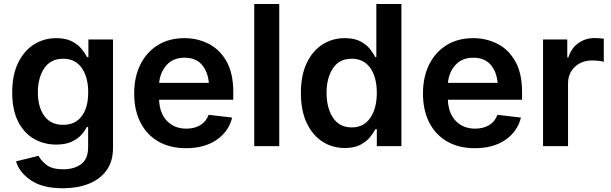

<svg xmlns="http://www.w3.org/2000/svg" viewBox="-20 -748 3130 983"><path d="M302.2 215.8Q198.2 215.8 138.7 175.5Q79.1 135.3 62 78.1L177.2 49.8Q189.5 73.7 218 96.2Q246.6 118.7 304.7 118.7Q359.4 118.7 395.3 92.3Q431.2 65.9 431.2 5.4V-97.7H424.3Q414.6 -77.6 395.8 -56.9Q377 -36.1 345.7 -22Q314.5 -7.8 267.6 -7.8Q204.6 -7.8 153.6 -37.4Q102.5 -66.9 72.5 -126.2Q42.5 -185.5 42.5 -274.4Q42.5 -364.3 72.8 -426.3Q103 -488.3 154.1 -520.5Q205.1 -552.7 268.1 -552.7Q316.4 -552.7 347.7 -536.6Q378.9 -520.5 397.5 -497.8Q416 -475.1 425.8 -455.6H432.6V-545.9H558.6V8.8Q558.6 78.6 525.1 124.5Q491.7 170.4 433.8 193.1Q376 215.8 302.2 215.8ZM303.2 -108.9Q365.2 -108.9 398.4 -153.1Q431.6 -197.3 431.6 -275.4Q431.6 -352.5 398.7 -399.9Q365.7 -447.3 303.2 -447.3Q239.3 -447.3 206.5 -398.4Q173.8 -349.6 173.8 -275.4Q173.8 -200.2 206.8 -154.5Q239.7 -108.9 303.2 -108.9Z M932.6 10.7Q850.1 10.7 790.5 -23.7Q731 -58.1 699 -121.1Q667 -184.1 667 -269.5Q667 -354 698.7 -417.7Q730.5 -481.4 788.1 -517.1Q845.7 -552.7 924.3 -552.7Q991.2 -552.7 1048.3 -523.7Q1105.5 -494.6 1139.9 -433.6Q1174.3 -372.6 1174.3 -277.3V-237.3H794.4Q797.4 -167 835.4 -128.2Q873.5 -89.4 934.1 -89.4Q975.6 -89.4 1005.4 -107.2Q1035.2 -125 1048.3 -160.2L1168.5 -146Q1151.4 -75.2 1089.4 -32.2Q1027.3 10.7 932.6 10.7ZM794.9 -323.7H1049.3Q1043.9 -382.3 1012.7 -417.5Q981.4 -452.6 924.8 -452.6Q867.2 -452.6 833.5 -415.5Q799.8 -378.4 794.9 -323.7Z M1409.7 -727.5V0H1281.7V-727.5Z M1745.6 9.8Q1681.2 9.8 1630.4 -23.2Q1579.6 -56.2 1550 -119.1Q1520.5 -182.1 1520.5 -272Q1520.5 -362.8 1550.5 -425.5Q1580.6 -488.3 1631.3 -520.5Q1682.1 -552.7 1745.1 -552.7Q1793.5 -552.7 1824.5 -536.6Q1855.5 -520.5 1873.5 -497.8Q1891.6 -475.1 1901.4 -455.6H1906.7V-727.5H2035.2V0H1909.2V-86.4H1901.4Q1891.6 -66.4 1872.8 -43.9Q1854 -21.5 1823.2 -5.9Q1792.5 9.8 1745.6 9.8ZM1780.8 -95.7Q1842.3 -95.7 1875.7 -144.5Q1909.2 -193.4 1909.2 -272.5Q1909.2 -352.1 1876 -399.7Q1842.8 -447.3 1780.8 -447.3Q1716.8 -447.3 1684.3 -397.9Q1651.9 -348.6 1651.9 -272.5Q1651.9 -195.8 1684.6 -145.8Q1717.3 -95.7 1780.8 -95.7Z M2411.1 10.7Q2328.6 10.7 2269 -23.7Q2209.5 -58.1 2177.5 -121.1Q2145.5 -184.1 2145.5 -269.5Q2145.5 -354 2177.2 -417.7Q2209 -481.4 2266.6 -517.1Q2324.2 -552.7 2402.8 -552.7Q2469.7 -552.7 2526.9 -523.7Q2584 -494.6 2618.4 -433.6Q2652.8 -372.6 2652.8 -277.3V-237.3H2272.9Q2275.9 -167 2314 -128.2Q2352.1 -89.4 2412.6 -89.4Q2454.1 -89.4 2483.9 -107.2Q2513.7 -125 2526.9 -160.2L2647 -146Q2629.9 -75.2 2567.9 -32.2Q2505.9 10.7 2411.1 10.7ZM2273.4 -323.7H2527.8Q2522.5 -382.3 2491.2 -417.5Q2460 -452.6 2403.3 -452.6Q2345.7 -452.6 2312 -415.5Q2278.3 -378.4 2273.4 -323.7Z M2760.3 0V-545.9H2884.3V-454.1H2890.1Q2904.8 -502 2941.4 -527.6Q2978 -553.2 3024.9 -553.2Q3035.6 -553.2 3048.8 -552.2Q3062 -551.3 3071.3 -549.8V-431.6Q3062.5 -434.6 3044.9 -436.5Q3027.3 -438.5 3011.2 -438.5Q2958 -438.5 2923.1 -405.5Q2888.2 -372.6 2888.2 -320.3V0Z"/></svg>

Font: Inter Semi Bold
Style: Regular
Weight: 600
Designer: Rasmus Andersson
Foundry: rsms
Version: Version 4.000;git-e0f93cc